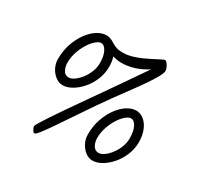

<svg xmlns="http://www.w3.org/2000/svg" viewBox="-161 -927 1157 1129"><g transform="rotate(30 417.5 -363.0)"><path d="M631 -687 626 -665Q596 -644 564.5 -629Q533 -614 500.5 -606.5Q468 -599 436 -599Q410 -599 384.5 -606Q359 -613 338 -624.5Q317 -636 304.5 -650Q292 -664 292 -677Q292 -685 297.5 -687.5Q303 -690 308 -690Q316 -690 328.5 -681.5Q341 -673 361 -664Q381 -655 413 -655Q444 -655 475 -664Q506 -673 535 -686Q564 -699 588 -711.5Q612 -724 629 -733Q646 -742 653 -742Q659 -742 666.5 -732.5Q674 -723 680 -710.5Q686 -698 686 -688Q686 -673 669.5 -643Q653 -613 625.5 -573Q598 -533 564.5 -488Q531 -443 497.5 -396.5Q464 -350 435 -308Q381 -229 340.5 -168.5Q300 -108 271.5 -67Q243 -26 226 -5Q209 16 201 16Q195 16 187 3Q179 -10 179 -20Q179 -26 192 -47.5Q205 -69 230 -107Q255 -145 293 -200Q331 -255 381.5 -327Q432 -399 494.5 -489Q557 -579 631 -687ZM203 -312Q177 -312 154 -329.5Q131 -347 117 -374.5Q103 -402 103 -432Q103 -489 119.5 -537Q136 -585 162.5 -621Q189 -657 220.5 -676.5Q252 -696 282 -696Q302 -696 321 -685Q340 -674 355 -654Q370 -634 378.5 -605.5Q387 -577 387 -542Q387 -497 370 -455.5Q353 -414 325.5 -382Q298 -350 265.5 -331Q233 -312 203 -312ZM211 -369Q228 -369 248 -383Q268 -397 286.5 -420.5Q305 -444 317 -473.5Q329 -503 329 -534Q329 -583 313.5 -612Q298 -641 278 -641Q262 -641 242 -624Q222 -607 204 -578.5Q186 -550 174 -514.5Q162 -479 162 -441Q162 -415 174 -392Q186 -369 211 -369ZM576 -16Q550 -16 527.5 -33.5Q505 -51 491 -78.5Q477 -106 477 -136Q477 -193 493.5 -241Q510 -289 536.5 -325Q563 -361 594 -380.5Q625 -400 655 -400Q676 -400 695 -389Q714 -378 728.5 -358Q743 -338 751.5 -309.5Q760 -281 760 -246Q760 -201 743 -159.5Q726 -118 698.5 -86Q671 -54 639 -35Q607 -16 576 -16ZM585 -73Q602 -73 622 -87Q642 -101 660 -124.5Q678 -148 690 -177.5Q702 -207 702 -238Q702 -287 687 -316Q672 -345 651 -345Q635 -345 615 -328Q595 -311 577 -282.5Q559 -254 547 -218.5Q535 -183 535 -145Q535 -119 547.5 -96Q560 -73 585 -73Z"/></g></svg>

Font: Kalam Variable Light
Style: Regular
Weight: 300
Designer: Lipi Raval, Jonny Pinhorn
Foundry: Indian Type Foundry
Version: Version 3.000